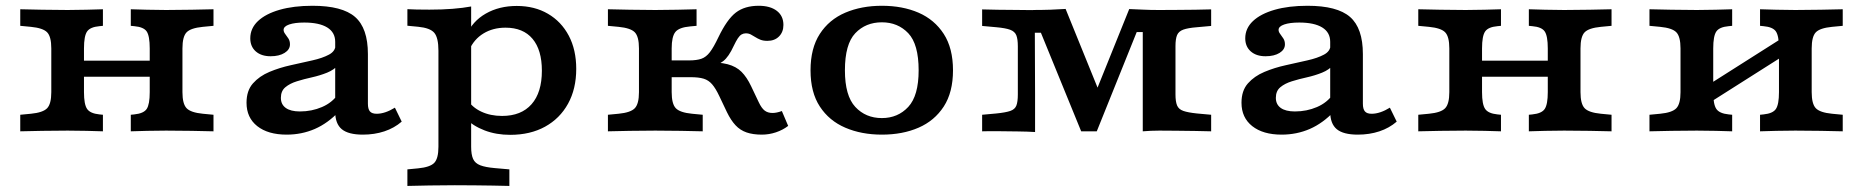

<svg xmlns="http://www.w3.org/2000/svg" viewBox="-20 -448 6355 655"><path d="M546.6 -2.4Q511.1 -2.4 482.1 -1.6Q453 -0.8 426.2 0V-56.5L438.1 -57.7Q470.1 -60.9 480.5 -76.4Q490.8 -91.9 490.8 -133.6V-208.2H602.4V-133.6Q602.4 -93.6 616.6 -78.8Q630.8 -64 671.7 -60L708.3 -56.5V0Q672.5 -0.8 633.8 -1.6Q595.1 -2.4 546.6 -2.4ZM210.7 -2.4Q162.3 -2.4 123.8 -1.6Q85.3 -0.8 49.1 0V-56.5L85.7 -60Q126.6 -64 140.8 -78.8Q155 -93.6 155 -133.6V-282.7Q155 -323.1 140.8 -337.8Q126.6 -352.4 85.7 -356.4L49.1 -359.9V-416.4Q85.3 -415.6 123.8 -414.8Q162.3 -413.9 210.7 -413.9Q246.7 -413.9 275.5 -414.8Q304.3 -415.6 331.1 -416.4V-359.9L319.2 -358.7Q287.7 -355.9 277.1 -340.6Q266.5 -325.3 266.5 -282.7V-133.6Q266.5 -91.9 277.1 -76.4Q287.7 -60.9 319.2 -57.7L331.1 -56.5V0Q304.3 -0.8 275.5 -1.6Q246.7 -2.4 210.7 -2.4ZM490.8 -208.2V-282.7Q490.8 -325.3 480.5 -340.6Q470.1 -355.9 438.1 -358.7L426.2 -359.9V-416.4Q453 -415.6 482.1 -414.8Q511.1 -413.9 546.6 -413.9Q595.1 -413.9 633.8 -414.8Q672.5 -415.6 708.3 -416.4V-359.9L671.7 -356.4Q630.8 -352.4 616.6 -337.8Q602.4 -323.1 602.4 -282.7V-208.2ZM222.2 -186.3V-241.1H534.4V-186.3Z M1123.5 -208.2V-305.4Q1123.5 -337.6 1096.2 -354.4Q1068.9 -371.1 1017.9 -371.1Q985.8 -371.1 966.6 -364.5Q947.5 -357.9 947.5 -346.1Q947.5 -339.2 952.9 -332.1Q958.3 -324.9 963.8 -316.7Q969.2 -308.4 969.2 -296.7Q969.2 -278.9 950.8 -267.5Q932.5 -256.1 903.2 -256.1Q871.3 -256.1 852.5 -272.7Q833.8 -289.3 833.8 -317.3Q833.8 -351.2 860 -376.1Q886.3 -400.9 934 -414.6Q981.8 -428.3 1046.1 -428.3Q1147.5 -428.3 1191.3 -390.2Q1235.1 -352 1235.1 -263.5V-208.2ZM958 11.3Q894.3 11.3 857.6 -17.7Q821 -46.7 821 -97.4Q821 -138.8 842.9 -163.5Q864.8 -188.3 899.1 -202.7Q933.5 -217.1 972.2 -225.6Q1011 -234.2 1045.6 -242Q1080.1 -249.7 1102.4 -261.7Q1124.7 -273.7 1124.7 -295.1L1134.9 -227.3Q1120.1 -209.9 1095.8 -200.1Q1071.4 -190.3 1044.1 -184.2Q1016.8 -178.2 992.9 -170.7Q969 -163.3 953.6 -150.5Q938.2 -137.8 938.2 -114.2Q938.2 -91.8 954.9 -79.8Q971.5 -67.8 1003.2 -67.8Q1043.5 -67.8 1078.3 -82.8Q1113.2 -97.7 1133.6 -127.1L1137 -68.1Q1098.7 -27.6 1054 -8.1Q1009.2 11.3 958 11.3ZM1235.1 -94.4Q1235.1 -75.9 1242 -67.9Q1249 -59.9 1265 -59.9Q1279.4 -59.9 1295 -65.2Q1310.6 -70.5 1327.2 -80.7L1350.4 -33.1Q1325 -11.1 1291.2 0.1Q1257.4 11.3 1217.7 11.3Q1168.4 11.3 1145.9 -7.3Q1123.5 -26 1123.5 -66.8V-208.2H1235.1Z M1531.5 183.9Q1483 183.9 1444.5 184.7Q1406 185.5 1369.8 186.3V129.8L1406.5 126.3Q1447.4 122.3 1461.5 107.5Q1475.7 92.7 1475.7 52.6V-208.2H1587.3V52.6Q1587.3 79.5 1594 94.3Q1600.7 109.1 1618.5 115.9Q1636.3 122.7 1667.7 125.4L1717.7 129.8V186.3Q1690.4 185.5 1661.4 185.1Q1632.3 184.7 1600.5 184.3Q1568.7 183.9 1531.5 183.9ZM1742.8 -427.7Q1803.7 -427.7 1849.3 -401Q1894.9 -374.4 1920.4 -326.2Q1945.8 -278 1945.8 -213.1Q1945.8 -144.9 1917.9 -94.3Q1890 -43.7 1839.4 -15.8Q1788.9 12 1720.4 12Q1672.8 12 1633.5 -3Q1594.1 -18 1563.6 -46.9L1574.5 -108.1Q1590.6 -81.8 1621.8 -67.2Q1653 -52.5 1692.9 -52.5Q1758.2 -52.5 1793.4 -92.5Q1828.6 -132.4 1828.6 -206.8Q1828.6 -277.6 1796.7 -315.6Q1764.7 -353.6 1704.6 -353.6Q1661.8 -353.6 1629.4 -333.9Q1597 -314.2 1581 -277.9L1571.5 -328.6Q1591.6 -375.5 1637.2 -401.6Q1682.8 -427.7 1742.8 -427.7ZM1475.7 -208.2V-275Q1475.7 -319.4 1461.5 -336.1Q1447.4 -352.7 1406.5 -356.7L1369.8 -360.2V-416.7Q1385 -415.9 1401.7 -415.5Q1418.4 -415.1 1445.1 -415.1Q1487.7 -415.1 1523.5 -417.9Q1559.4 -420.7 1587.3 -425.9V-416.7V-208.2Z M2159.8 -208.2V-282.7Q2159.8 -323.1 2145.6 -337.8Q2131.4 -352.4 2090.5 -356.4L2053.9 -359.9V-416.4Q2090.1 -415.6 2128.6 -414.8Q2167.1 -413.9 2215.6 -413.9Q2257.3 -413.9 2291.4 -414.8Q2325.4 -415.6 2356.3 -416.4V-359.9L2334.6 -357.9Q2296.7 -354.6 2284 -338.9Q2271.4 -323.1 2271.4 -282.7V-208.2ZM2215.6 -2.4Q2167.1 -2.4 2128.6 -1.6Q2090.1 -0.8 2053.9 0V-56.5L2090.5 -60Q2131.4 -64 2145.6 -78.8Q2159.8 -93.6 2159.8 -133.6V-208.2H2271.4V-133.6Q2271.4 -93.6 2285.5 -78.8Q2299.7 -64 2340.6 -60L2377.3 -56.5V0Q2341.5 -0.8 2302.7 -1.6Q2264 -2.4 2215.6 -2.4ZM2578.8 11.3Q2548.8 11.3 2526.9 3.8Q2504.9 -3.8 2489.2 -20.7Q2473.4 -37.6 2459.9 -65.4L2433.8 -120.3Q2421.3 -146.7 2409.3 -160.5Q2397.4 -174.3 2380.7 -179.5Q2363.9 -184.7 2335.5 -184.7H2247.6V-241.9H2330.1Q2356.8 -241.9 2372.9 -247.6Q2388.9 -253.2 2401.8 -270.1Q2414.7 -287 2430.7 -320.7Q2460.3 -382.3 2490.5 -405.3Q2520.7 -428.3 2568.3 -428.3Q2607.5 -428.3 2630.1 -411Q2652.6 -393.7 2652.6 -362.9Q2652.6 -338.8 2637.6 -323.7Q2622.7 -308.6 2597.8 -308.6Q2583.9 -308.6 2574.1 -312.5Q2564.3 -316.5 2556.6 -321.5Q2548.8 -326.4 2541.3 -330.4Q2533.8 -334.3 2524.5 -334.3Q2516.5 -334.3 2509.9 -330.5Q2503.4 -326.7 2497.2 -317.4Q2491 -308 2483.2 -291.7Q2465.8 -253.8 2447.3 -239.5Q2428.8 -225.1 2395.9 -216.5L2382.3 -234.5Q2432.3 -236.8 2461.9 -229Q2491.5 -221.2 2509.7 -202.9Q2527.8 -184.7 2542.3 -154.2L2568.4 -99.3Q2578 -78.9 2588.7 -70.7Q2599.4 -62.6 2615.5 -62.6Q2629.2 -62.6 2647.3 -69.2L2668.8 -18.5Q2650.5 -4.4 2627.1 3.4Q2603.7 11.3 2578.8 11.3Z M2988.5 11.3Q2918.8 11.3 2863.7 -12.4Q2808.6 -36 2776.9 -84.5Q2745.1 -132.9 2745.1 -208.1Q2745.1 -283.4 2776.7 -332.2Q2808.2 -381 2863.5 -404.7Q2918.8 -428.3 2988.5 -428.3Q3059.1 -428.3 3113.6 -404.7Q3168 -381 3199.6 -332.2Q3231.1 -283.4 3231.1 -208.1Q3231.1 -133.2 3199.6 -84.6Q3168 -36 3113.6 -12.4Q3059.1 11.3 2988.5 11.3ZM2988.5 -45.2Q3043 -45.2 3078.5 -83.3Q3113.9 -121.4 3113.9 -208.1Q3113.9 -297.4 3078.5 -334.7Q3043 -371.9 2988.5 -371.9Q2933.2 -371.9 2897.8 -334.7Q2862.4 -297.4 2862.4 -208.1Q2862.4 -121.4 2897.8 -83.3Q2933.2 -45.2 2988.5 -45.2Z M3511.1 -125.8V2.4Q3486.4 0.8 3453 0.4Q3419.5 0 3386.8 -0.4Q3354 -0.8 3330.5 0V-56.5L3379 -60.9Q3410.6 -64.1 3426.4 -69.5Q3442.3 -74.9 3447.3 -87.9Q3452.3 -100.8 3452.3 -125.8V-290.1Q3452.3 -314.8 3447.1 -327.7Q3441.9 -340.6 3426.1 -346.5Q3410.2 -352.3 3379 -355.1L3330.5 -359.5V-415.9Q3353 -415.1 3384.8 -414.7Q3416.7 -414.3 3449 -414.1Q3481.3 -413.9 3505.1 -413.5L3500.4 -413.9Q3535.2 -413.9 3563.9 -414.9Q3592.5 -415.9 3615.3 -417.5L3739.4 -111.8L3697.4 -82.5L3832.3 -417.1Q3854.7 -416.3 3879.5 -415.1Q3904.3 -413.9 3932 -413.9H3937.2Q3961.4 -413.9 3993.5 -414.2Q4025.6 -414.4 4057.7 -414.8Q4089.7 -415.2 4111.8 -416V-359.5L4063.4 -355.1Q4032.5 -352.7 4016.7 -346.9Q4000.9 -341.1 3995.5 -328.2Q3990.1 -315.2 3990.1 -290.6V-125.8Q3990.1 -101.6 3995.5 -88.4Q4000.9 -75.3 4016.7 -69.7Q4032.5 -64.1 4063.4 -60.9L4111.8 -56.5V0Q4089.7 -0.8 4057.7 -1.2Q4025.6 -1.6 3993.5 -2Q3961.4 -2.4 3937.2 -2.4H3934.3Q3906.6 -2.4 3878.5 0V-338.5H3857.8L3721.6 0H3668.4L3531 -336.3H3510.3Z M4517.9 -208.2V-305.4Q4517.9 -337.6 4490.6 -354.4Q4463.2 -371.1 4412.3 -371.1Q4380.1 -371.1 4361 -364.5Q4341.8 -357.9 4341.8 -346.1Q4341.8 -339.2 4347.3 -332.1Q4352.7 -324.9 4358.1 -316.7Q4363.5 -308.4 4363.5 -296.7Q4363.5 -278.9 4345.2 -267.5Q4326.8 -256.1 4297.5 -256.1Q4265.6 -256.1 4246.9 -272.7Q4228.1 -289.3 4228.1 -317.3Q4228.1 -351.2 4254.4 -376.1Q4280.7 -400.9 4328.4 -414.6Q4376.1 -428.3 4440.5 -428.3Q4541.8 -428.3 4585.6 -390.2Q4629.4 -352 4629.4 -263.5V-208.2ZM4352.3 11.3Q4288.7 11.3 4252 -17.7Q4215.3 -46.7 4215.3 -97.4Q4215.3 -138.8 4237.2 -163.5Q4259.1 -188.3 4293.5 -202.7Q4327.8 -217.1 4366.6 -225.6Q4405.4 -234.2 4439.9 -242Q4474.5 -249.7 4496.8 -261.7Q4519.1 -273.7 4519.1 -295.1L4529.3 -227.3Q4514.5 -209.9 4490.1 -200.1Q4465.7 -190.3 4438.4 -184.2Q4411.1 -178.2 4387.2 -170.7Q4363.3 -163.3 4347.9 -150.5Q4332.5 -137.8 4332.5 -114.2Q4332.5 -91.8 4349.2 -79.8Q4365.9 -67.8 4397.6 -67.8Q4437.8 -67.8 4472.7 -82.8Q4507.5 -97.7 4527.9 -127.1L4531.3 -68.1Q4493 -27.6 4448.3 -8.1Q4403.6 11.3 4352.3 11.3ZM4629.4 -94.4Q4629.4 -75.9 4636.4 -67.9Q4643.3 -59.9 4659.3 -59.9Q4673.7 -59.9 4689.3 -65.2Q4705 -70.5 4721.5 -80.7L4744.8 -33.1Q4719.4 -11.1 4685.6 0.1Q4651.8 11.3 4612 11.3Q4562.7 11.3 4540.3 -7.3Q4517.9 -26 4517.9 -66.8V-208.2H4629.4Z M5316 -2.4Q5280.4 -2.4 5251.4 -1.6Q5222.4 -0.8 5195.6 0V-56.5L5207.5 -57.7Q5239.5 -60.9 5249.8 -76.4Q5260.2 -91.9 5260.2 -133.6V-208.2H5371.8V-133.6Q5371.8 -93.6 5385.9 -78.8Q5400.1 -64 5441 -60L5477.7 -56.5V0Q5441.9 -0.8 5403.2 -1.6Q5364.4 -2.4 5316 -2.4ZM4980.1 -2.4Q4931.6 -2.4 4893.1 -1.6Q4854.6 -0.8 4818.4 0V-56.5L4855 -60Q4896 -64 4910.1 -78.8Q4924.3 -93.6 4924.3 -133.6V-282.7Q4924.3 -323.1 4910.1 -337.8Q4896 -352.4 4855 -356.4L4818.4 -359.9V-416.4Q4854.6 -415.6 4893.1 -414.8Q4931.6 -413.9 4980.1 -413.9Q5016 -413.9 5044.8 -414.8Q5073.7 -415.6 5100.5 -416.4V-359.9L5088.6 -358.7Q5057 -355.9 5046.5 -340.6Q5035.9 -325.3 5035.9 -282.7V-133.6Q5035.9 -91.9 5046.5 -76.4Q5057 -60.9 5088.6 -57.7L5100.5 -56.5V0Q5073.7 -0.8 5044.8 -1.6Q5016 -2.4 4980.1 -2.4ZM5260.2 -208.2V-282.7Q5260.2 -325.3 5249.8 -340.6Q5239.5 -355.9 5207.5 -358.7L5195.6 -359.9V-416.4Q5222.4 -415.6 5251.4 -414.8Q5280.4 -413.9 5316 -413.9Q5364.4 -413.9 5403.2 -414.8Q5441.9 -415.6 5477.7 -416.4V-359.9L5441 -356.4Q5400.1 -352.4 5385.9 -337.8Q5371.8 -323.1 5371.8 -282.7V-208.2ZM4991.6 -186.3V-241.1H5303.8V-186.3Z M6104.7 -2.4Q6069.1 -2.4 6040.1 -1.6Q6011.1 -0.8 5984.3 0V-56.5L5996.2 -57.7Q6028.2 -60.9 6038.5 -76.4Q6048.9 -91.9 6048.9 -133.6V-208.2H6160.5V-133.6Q6160.5 -93.6 6174.6 -78.8Q6188.8 -64 6229.7 -60L6266.4 -56.5V0Q6230.6 -0.8 6191.9 -1.6Q6153.2 -2.4 6104.7 -2.4ZM5768.8 -2.4Q5720.3 -2.4 5681.8 -1.6Q5643.4 -0.8 5607.1 0V-56.5L5643.8 -60Q5684.7 -64 5698.8 -78.8Q5713 -93.6 5713 -133.6V-282.7Q5713 -323.1 5698.8 -337.8Q5684.7 -352.4 5643.8 -356.4L5607.1 -359.9V-416.4Q5643.4 -415.6 5681.8 -414.8Q5720.3 -413.9 5768.8 -413.9Q5804.7 -413.9 5833.6 -414.8Q5862.4 -415.6 5889.2 -416.4V-359.9L5877.3 -358.7Q5845.7 -355.9 5835.2 -340.6Q5824.6 -325.3 5824.6 -282.7V-133.6Q5824.6 -91.9 5835.2 -76.4Q5845.7 -60.9 5877.3 -57.7L5889.2 -56.5V0Q5862.4 -0.8 5833.6 -1.6Q5804.7 -2.4 5768.8 -2.4ZM6048.9 -208.2V-282.7Q6048.9 -325.3 6038.5 -340.6Q6028.2 -355.9 5996.2 -358.7L5984.3 -359.9V-416.4Q6011.1 -415.6 6040.1 -414.8Q6069.1 -413.9 6104.7 -413.9Q6153.2 -413.9 6191.9 -414.8Q6230.6 -415.6 6266.4 -416.4V-359.9L6229.7 -356.4Q6188.8 -352.4 6174.6 -337.8Q6160.5 -323.1 6160.5 -282.7V-208.2ZM5774.5 -73.9V-137.2L6097.3 -342V-278.6Z"/></svg>

Font: Playfair 5pt SemiExpanded Light
Style: Regular
Weight: 300
Width: 6
Designer: Claus Eggers Sørensen
Foundry: Claus Eggers Sørensen
Version: Version 2.203